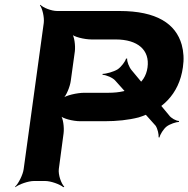

<svg xmlns="http://www.w3.org/2000/svg" viewBox="-20 -757 788 803"><path d="M687 -275 530 -464C520 -476 510 -501 512 -512H507C505 -501 487 -477 472 -467C456 -457 424 -448 409 -448V-444C423 -444 452 -432 462 -420L631 -231C639 -219 645 -194 643 -183L647 -182C649 -194 664 -218 677 -228C690 -238 717 -247 728 -247L729 -251C717 -251 695 -263 687 -275ZM316 -250H417C469 -250 517 -255 560 -266C654 -295 729 -360 745 -476C750 -509 748 -541 740 -570C715 -658 635 -711 480 -711H219C195 -711 160 -725 149 -737L147 -735C157 -722 166 -685 163 -661L79 -50C76 -26 57 11 43 24L44 26C59 14 98 0 122 0H169C193 0 231 14 245 26L249 24C236 11 223 -26 226 -50L246 -200C249 -224 244 -264 233 -276L231 -274C241 -261 286 -250 316 -250ZM597 -475C587 -403 525 -369 434 -369H333C303 -369 254 -358 240 -345L242 -343C257 -355 273 -395 276 -419L293 -542C296 -566 291 -606 280 -618L277 -616C287 -603 333 -592 363 -592H464C556 -592 607 -548 597 -475Z"/></svg>

Font: Asimov
Style: EdgeWideIt
Weight: 500
Designer: Google
Version: Version 2.000980: 2014